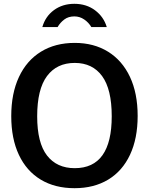

<svg xmlns="http://www.w3.org/2000/svg" viewBox="-20 -977 781 1007"><path d="M193.5 -35C243.2 -5 302.3 10 371 10C439 10 497.8 -5 547.5 -35C597.2 -65 635.3 -108.5 662 -165.5C688.7 -222.5 702 -290.3 702 -369C702 -448.3 688.5 -516.7 661.5 -574C634.5 -631.3 596.2 -675.3 546.5 -706C496.8 -736.7 438.7 -752 372 -752C304 -752 245 -736.7 195 -706C145 -675.3 106.5 -631.2 79.5 -573.5C52.5 -515.8 39 -447.3 39 -368C39 -289.3 52.3 -221.7 79 -165C105.7 -108.3 143.8 -65 193.5 -35ZM566 -367C566 -185.7 501.3 -95 372 -95C309.3 -95 260.8 -117.2 226.5 -161.5C192.2 -205.8 175 -274.3 175 -367C175 -461.7 192.2 -532 226.5 -578C260.8 -624 309.3 -647 372 -647C434 -647 481.8 -624 515.5 -578C549.2 -532 566 -461.7 566 -367ZM459 -835H540C529.3 -871 508.8 -900.3 478.5 -923C448.2 -945.7 412 -957 370 -957C328.7 -957 293 -946 263 -924C233 -902 212.7 -872.3 202 -835H282C291.3 -851 303.2 -864.3 317.5 -875C331.8 -885.7 349.3 -891 370 -891C388.7 -891 405.8 -885.7 421.5 -875C437.2 -864.3 449.7 -851 459 -835Z"/></svg>

Font: Morrison SemiBold
Style: Regular
Weight: 600
Designer: Pablo Impallari, Rodrigo Fuenzalida (Modified by Dan O. Williams)
Version: Version 0.030; ttfautohint (v1.8.1)